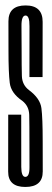

<svg xmlns="http://www.w3.org/2000/svg" viewBox="-20 -700 196 724"><path d="M75.5 5Q141.5 5 141.2 -53.8Q141 -112.5 141 -166.5Q141 -255 136.2 -292Q131.5 -329 89 -360.5Q63.5 -380 62.5 -413.5Q61.5 -447 61.5 -516.5Q61.5 -561 61 -601.2Q60.5 -641.5 76.5 -641.5Q91.5 -641.5 91.2 -601.5Q91 -561.5 91 -409.5H140.5Q140.5 -555.5 140.8 -617.5Q141 -679.5 76.5 -679.5Q11.5 -679.5 11.8 -619.2Q12 -559 12 -507Q12 -426.5 16.8 -387.5Q21.5 -348.5 64.5 -319.5Q89.5 -299.5 90.2 -266.5Q91 -233.5 91 -156.5Q91 -107 91.2 -70Q91.5 -33 75.5 -33Q60.5 -33 60.2 -70.2Q60 -107.5 60 -267.5H11Q11 -111 10.8 -53Q10.5 5 75.5 5Z"/></svg>

Font: Anybody UltraCondensed Light
Style: Regular
Weight: 300
Width: 1
Version: Version 1.113;gftools[0.9.25]